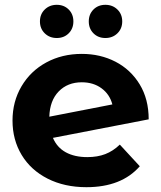

<svg xmlns="http://www.w3.org/2000/svg" viewBox="-20 -770 671 798"><path d="M478 -169 561 -79Q485 8 339 8Q248 8 178 -27.5Q108 -63 70 -126Q32 -189 32 -269Q32 -348 69.5 -411.5Q107 -475 172.5 -510.5Q238 -546 320 -546Q397 -546 460 -513.5Q523 -481 560.5 -419.5Q598 -358 598 -274L200 -197Q217 -157 253.5 -137Q290 -117 343 -117Q385 -117 417.5 -129.5Q450 -142 478 -169ZM185 -285 447 -336Q436 -378 402 -403Q368 -428 320 -428Q261 -428 224 -390Q187 -352 185 -285ZM146 -681Q146 -711 166 -730.5Q186 -750 216 -750Q246 -750 265.5 -730.5Q285 -711 285 -681Q285 -651 265.5 -631.5Q246 -612 216 -612Q186 -612 166 -631.5Q146 -651 146 -681ZM349 -681Q349 -711 368.5 -730.5Q388 -750 418 -750Q448 -750 468 -730.5Q488 -711 488 -681Q488 -651 468 -631.5Q448 -612 418 -612Q388 -612 368.5 -631.5Q349 -651 349 -681Z"/></svg>

Font: Montserrat Alternates
Style: Bold
Weight: 700
Designer: Julieta Ulanovsky
Foundry: Julieta Ulanovsky
Version: Version 7.200